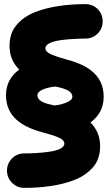

<svg xmlns="http://www.w3.org/2000/svg" viewBox="-20 -786 528 925"><path d="M8.8 -327.1C8.8 -209 109.9 -168 193.8 -146C217.8 -139.6 240.2 -132.8 260.3 -124.5C280.3 -116.2 290 -106 290 -93.8C290 -73.7 259.3 -61 218.3 -55.2C176.8 -48.8 129.4 -46.9 96.7 -46.9C73.7 -46.9 54.2 -39.1 38.1 -22.9C22 -6.8 13.7 13.2 13.7 36.1C13.7 59.1 22 78.6 38.1 94.7C54.2 110.8 73.7 119.1 96.7 119.1C177.2 119.1 267.1 109.4 339.8 80.6C376.5 65.9 405.8 45.4 428.7 19C451.2 -7.3 462.4 -41 462.4 -82.5C462.4 -130.9 443.8 -167.5 416 -196.3C454.6 -224.1 479.5 -264.6 479.5 -319.8C479.5 -438 379.4 -479 294.9 -501C271 -507.3 249 -514.6 229 -522.9C209 -531.2 198.7 -541 198.7 -553.2C198.7 -574.2 229.5 -585.9 271 -592.3C312 -598.1 358.9 -600.1 391.6 -600.1C414.6 -600.1 434.6 -608.4 450.7 -624.5C466.8 -640.6 474.6 -660.2 474.6 -683.1C474.6 -706.1 466.8 -726.1 450.7 -742.2C434.6 -758.3 414.6 -766.1 391.6 -766.1C311 -766.1 221.2 -756.3 148.4 -727.5C111.8 -712.9 82.5 -692.4 60.1 -666C37.1 -639.6 25.9 -606 25.9 -564.5C25.9 -516.1 43.9 -479.5 72.8 -450.7C33.7 -422.9 8.8 -382.3 8.8 -327.1ZM160.2 -327.1C160.2 -337.4 168.5 -346.7 185.5 -354.5C202.6 -361.8 223.1 -366.7 247.1 -369.1C257.3 -367.2 268.6 -364.3 281.2 -360.8C306.6 -353.5 328.6 -341.3 328.6 -319.8C328.6 -309.6 320.3 -300.8 303.2 -293.5C286.1 -285.6 265.6 -280.3 241.7 -277.8C231.9 -279.8 220.7 -282.7 208 -286.1C182.1 -293.5 160.2 -305.7 160.2 -327.1Z"/></svg>

Font: Mikhak Black
Style: Regular
Weight: 900
Designer: Amin Abedi
Version: Version 3.2